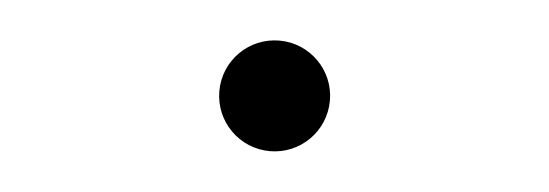

<svg xmlns="http://www.w3.org/2000/svg" viewBox="-26 -166 638 223"><g transform="rotate(5 293.0 -54.5)"><path d="M293 9.8C328.6 9.8 357.4 -19 357.4 -54.7C357.4 -90.3 328.6 -119.1 293 -119.1C257.3 -119.1 228.5 -90.3 228.5 -54.7C228.5 -19 257.3 9.8 293 9.8Z"/></g></svg>

Font: Cascadia Mono PL SemiLight
Style: Regular
Weight: 350
Monospace: yes
Designer: Aaron Bell
Foundry: Saja Typeworks
Version: Version 2404.023